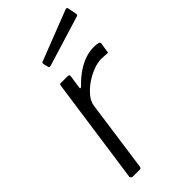

<svg xmlns="http://www.w3.org/2000/svg" viewBox="-236 -810 869 869"><g transform="rotate(-45 199.0 -375.5)"><path d="M59 0Q53 0 49.5 -4Q46 -8 47 -13L119 -521Q120 -527 121.5 -528.5Q123 -530 128 -530H172Q177 -530 179.5 -527.5Q182 -525 181 -518L172 -457Q171 -451 174 -450.5Q177 -450 181 -454Q212 -486 240.5 -504.5Q269 -523 295.5 -531.5Q322 -540 347 -540Q367 -540 376 -537Q385 -534 384 -528L377 -483Q377 -478 376 -477Q375 -476 372 -476Q364 -476 354.5 -477Q345 -478 333 -478Q310 -478 281.5 -467Q253 -456 227 -438Q201 -420 182.5 -397.5Q164 -375 161 -352L113 -10Q112 -4 109.5 -2Q107 0 100 0H59ZM390 -745 398 -705Q399 -700 398 -696.5Q397 -693 389 -691L151 -618Q145 -616 141.5 -618.5Q138 -621 138 -626L133 -645Q132 -655 136 -656L380 -751Q383 -752 386.5 -750.5Q390 -749 390 -745Z"/></g></svg>

Font: Libre Franklin Light
Style: Italic
Weight: 300
Italic angle: -8°
Designer: Pablo Impallari, Rodrigo Fuenzalida, Nhung Nguyen
Foundry: Impallari Type
Version: Version 3.000